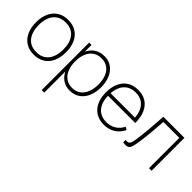

<svg xmlns="http://www.w3.org/2000/svg" viewBox="24 -1273 2230 2230"><g transform="rotate(45 1139.5 -157.5)"><path d="M287 15Q208.5 15 153 -21Q97.5 -57 68.8 -121.8Q40 -186.5 40 -271Q40 -356 69.2 -420.2Q98.5 -484.5 154.2 -519.8Q210 -555 287 -555Q366 -555 421.5 -519.2Q477 -483.5 505.5 -419.5Q534 -355.5 534 -271Q534 -185 505.2 -120.5Q476.5 -56 420.8 -20.5Q365 15 287 15ZM287 -27Q353.5 -27 398.8 -57.2Q444 -87.5 466.5 -142.5Q489 -197.5 489 -271Q489 -384 437.5 -448.5Q386 -513 287 -513Q220 -513 174.8 -482.5Q129.5 -452 107.2 -397.8Q85 -343.5 85 -271Q85 -197 108 -142Q131 -87 176.2 -57Q221.5 -27 287 -27Z M875 15Q805.5 15 754.8 -22.5Q704 -60 677.5 -124.8Q651 -189.5 651 -271Q651 -354 677.8 -418.2Q704.5 -482.5 757 -518.8Q809.5 -555 883 -555Q953.5 -555 1004.8 -517.8Q1056 -480.5 1083 -416Q1110 -351.5 1110 -271Q1110 -189 1082.8 -124Q1055.5 -59 1002.5 -22Q949.5 15 875 15ZM644 240V-540H683V-115H686V240ZM875 -27Q936 -27 978.8 -58.5Q1021.5 -90 1043.2 -145.2Q1065 -200.5 1065 -271Q1065 -341.5 1044 -396.2Q1023 -451 980.2 -482Q937.5 -513 875 -513Q813.5 -513 770.2 -482.2Q727 -451.5 705 -397Q683 -342.5 683 -271Q683 -200.5 705 -145.2Q727 -90 770.2 -58.5Q813.5 -27 875 -27Z M1437 15Q1361 15 1305.2 -19.5Q1249.5 -54 1219.8 -118.2Q1190 -182.5 1190 -270Q1190 -358 1219.8 -422.2Q1249.5 -486.5 1305 -520.8Q1360.5 -555 1437 -555Q1514 -555 1569.2 -520Q1624.5 -485 1653.8 -418.2Q1683 -351.5 1683 -258H1638V-272Q1636 -349.5 1612.2 -403.2Q1588.5 -457 1544 -485Q1499.5 -513 1437 -513Q1373.5 -513 1328 -484.2Q1282.5 -455.5 1258.8 -401Q1235 -346.5 1235 -270Q1235 -193.5 1258.8 -139Q1282.5 -84.5 1328 -55.8Q1373.5 -27 1437 -27Q1503.5 -27 1554.2 -58.2Q1605 -89.5 1635 -149L1670 -129Q1648 -83 1613.5 -50.8Q1579 -18.5 1534.2 -1.8Q1489.5 15 1437 15ZM1217 -258V-300H1657V-258Z M1743 -40Q1772 -35 1787.8 -43.5Q1803.5 -52 1810.5 -70.5Q1817.5 -89 1823 -122Q1835 -196 1843.8 -291Q1852.5 -386 1862 -540H2209V0H2167V-498H1905L1903 -468.5Q1884.5 -202 1861 -86Q1853 -47 1842.5 -27Q1832 -7 1809 0.2Q1786 7.5 1743 0Z"/></g></svg>

Font: Hauora
Style: Regular
Weight: 400
Designer: Wayne Shih
Foundry: WCYS
Version: Version 1.001